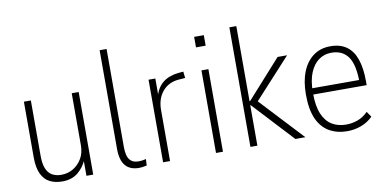

<svg xmlns="http://www.w3.org/2000/svg" viewBox="-69 -906 2247 1115"><g transform="rotate(-10 1054.5 -348.5)"><path d="M219 8Q177 8 145.5 -8Q114 -24 96.5 -61Q79 -98 79 -158V-487H120V-161Q120 -113 132 -84.5Q144 -56 166.5 -43.5Q189 -31 220 -31Q259 -31 290.5 -50Q322 -69 341.5 -102Q361 -135 361 -180V-487H402V0H362V-95H366Q348 -52 312 -22Q276 8 219 8Z M672 8Q618 8 591 -24.5Q564 -57 564 -123V-705H605V-126Q605 -102 610 -80Q615 -58 630.5 -44Q646 -30 676 -30Q688 -30 700 -32Q712 -34 719 -36L717 2Q701 5 691.5 6.5Q682 8 672 8Z M814 0V-487H854V-385H851Q866 -435 901 -462.5Q936 -490 995 -496L1021 -498L1025 -460L984 -457Q924 -451 889.5 -408.5Q855 -366 855 -301V0Z M1118 -624V-686H1175V-624ZM1126 0V-487H1167V0Z M1329 0V-705H1370V-262H1373L1575 -487H1631L1401 -236L1402 -269L1653 0H1594L1373 -238H1370V0Z M1900 8Q1840 8 1794.5 -18Q1749 -44 1724 -99Q1699 -154 1699 -243Q1699 -321 1721.5 -377Q1744 -433 1786 -464Q1828 -495 1887 -495Q1945 -495 1982.5 -468Q2020 -441 2038 -388.5Q2056 -336 2056 -260V-236H1727V-273H2034L2018 -257Q2018 -363 1985 -410Q1952 -457 1886 -457Q1844 -457 1811.5 -433.5Q1779 -410 1760 -364Q1741 -318 1741 -248V-242Q1741 -167 1761 -120.5Q1781 -74 1816.5 -52.5Q1852 -31 1900 -31Q1933 -31 1966.5 -42.5Q2000 -54 2029 -83L2051 -51Q2021 -21 1981.5 -6.5Q1942 8 1900 8Z"/></g></svg>

Font: Nunito Sans 10pt Condensed ExtraLight
Style: Regular
Weight: 250
Width: 3
Designer: Vernon Adams
Foundry: Vernon Adams
Version: Version 3.101;gftools[0.9.27]